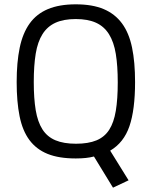

<svg xmlns="http://www.w3.org/2000/svg" viewBox="-20 -722 700 887"><path d="M330 10Q252 10 200 -11Q148 -32 116 -75Q84 -118 70.5 -185Q57 -252 57 -343Q57 -434 71 -501.5Q85 -569 117 -613.5Q149 -658 201.5 -680Q254 -702 330 -702Q407 -702 459 -680Q511 -658 543.5 -614Q576 -570 590 -502.5Q604 -435 604 -343Q604 -215 578 -139Q552 -63 489 -26L574 111L502 145L414 1Q381 10 330 10ZM136 -343Q136 -267 145 -213Q154 -159 176 -124.5Q198 -90 236 -74Q274 -58 331 -58Q388 -58 425.5 -73.5Q463 -89 484.5 -122.5Q506 -156 515 -210Q524 -264 524 -341Q524 -418 515 -473Q506 -528 483.5 -564Q461 -600 423.5 -617Q386 -634 330 -634Q274 -634 236.5 -617Q199 -600 176.5 -564.5Q154 -529 145 -474Q136 -419 136 -343Z"/></svg>

Font: Sunflower Light
Style: Regular
Weight: 300
Designer: JIKJI
Foundry: JIKJI
Version: Version 1.00